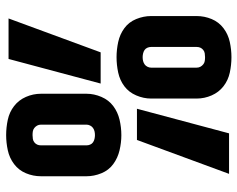

<svg xmlns="http://www.w3.org/2000/svg" viewBox="-96 -688 791 640"><g transform="rotate(90 300.0 -367.5)"><path d="M170 -360Q145 -360 119.5 -365.5Q94 -371 73.5 -386Q53 -401 43 -425.5Q33 -450 33 -475V-627Q33 -653 43 -677Q53 -701 73.5 -716.5Q94 -732 119.5 -737.5Q145 -743 170 -743Q196 -743 221.5 -737.5Q247 -732 267 -716.5Q287 -701 297.5 -677Q308 -653 308 -627V-475Q308 -450 297.5 -425.5Q287 -401 267 -386Q247 -371 221.5 -365.5Q196 -360 170 -360ZM342 -428 424 -735H559L446 -428ZM170 -447Q177 -447 183 -448.5Q189 -450 194 -453.5Q199 -457 202 -463Q205 -469 205 -475V-627Q205 -634 202 -639.5Q199 -645 194 -649Q189 -653 183 -654Q177 -655 170 -655Q164 -655 157.5 -654Q151 -653 146 -649Q141 -645 138.5 -639.5Q136 -634 136 -627V-475Q136 -469 138.5 -463Q141 -457 146 -453.5Q151 -450 157.5 -448.5Q164 -447 170 -447ZM430 8Q404 8 378.5 2.5Q353 -3 333 -18.5Q313 -34 302.5 -58Q292 -82 292 -108V-260Q292 -285 302.5 -309.5Q313 -334 333 -349Q353 -364 378.5 -370Q404 -376 430 -376Q455 -376 480.5 -370Q506 -364 526.5 -349Q547 -334 557 -309.5Q567 -285 567 -260V-108Q567 -82 557 -58Q547 -34 526.5 -18.5Q506 -3 480.5 2.5Q455 8 430 8ZM41 0 154 -307H258L176 0ZM430 -80Q436 -80 442.5 -81Q449 -82 454 -86Q459 -90 461.5 -95.5Q464 -101 464 -108V-260Q464 -266 461.5 -272Q459 -278 454 -281.5Q449 -285 442.5 -286.5Q436 -288 430 -288Q423 -288 417 -286.5Q411 -285 406 -281.5Q401 -278 398 -272Q395 -266 395 -260V-108Q395 -101 398 -95.5Q401 -90 406 -86Q411 -82 417 -81Q423 -80 430 -80Z"/></g></svg>

Font: Iosevka Fixed Extended
Style: Bold
Weight: 700
Width: 7
Monospace: yes
Designer: Belleve Invis
Foundry: Belleve Invis
Version: Version 24.1.1; ttfautohint (v1.8.4)